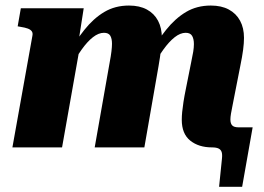

<svg xmlns="http://www.w3.org/2000/svg" viewBox="-20 -542 972 706"><path d="M25.6 0H208.2L277.8 -392.8L267 -378.2L287.8 -511.6H56.6L45 -445.2L56 -443.2Q72 -440.8 82.2 -437Q92.4 -433.2 96.9 -426.8Q101.4 -420.4 99 -409.6ZM328.2 0H510.8L563 -299.2Q566.2 -317.2 568.3 -332.1Q570.4 -347 572 -359.5Q573.6 -372 574.4 -382.4Q575.2 -392.8 575.2 -402.8Q575.2 -439.2 561.1 -465.8Q547 -492.4 520.1 -507Q493.2 -521.6 454.2 -521.6Q403.2 -521.6 363.4 -497.9Q323.6 -474.2 290.1 -432Q256.6 -389.8 223.8 -333.6L237.6 -288.8Q258.8 -329.4 279.7 -359Q300.6 -388.6 321.5 -405Q342.4 -421.4 362.2 -421.4Q379.2 -421.4 385.5 -410.7Q391.8 -400 391.8 -381.2Q391.8 -369.8 389.8 -353Q387.8 -336.2 383.4 -313.2ZM759.8 0Q775 0 783.5 4Q792 8 795 17Q798 26 796 43L785.6 144.8H870.4L909 -73.8H857.2Q840.8 -73.8 834 -80.7Q827.2 -87.6 827.2 -102.8Q827.2 -111.4 829.3 -124Q831.4 -136.6 835 -153.9Q838.6 -171.2 842.6 -192.8L863.4 -298.6Q870.8 -334.6 874 -359.2Q877.2 -383.8 877.2 -402.8Q877.2 -439.2 862.8 -465.8Q848.4 -492.4 821.3 -507Q794.2 -521.6 755.2 -521.6Q703.8 -521.6 664 -497.9Q624.2 -474.2 590.5 -432Q556.8 -389.8 524 -333.6L537.8 -288.8Q559 -329.4 580.2 -359Q601.4 -388.6 622.2 -405Q643 -421.4 662.8 -421.4Q679.8 -421.4 686.4 -410.1Q693 -398.8 693 -380Q693 -367.4 690.5 -351.8Q688 -336.2 683 -313.2L664 -218Q658 -189 654.7 -167.5Q651.4 -146 649.9 -130.5Q648.4 -115 648.4 -101.4Q648.4 -50 679.5 -25Q710.6 0 759.8 0Z"/></svg>

Font: Roboto Serif 20pt
Style: Italic
Weight: 400
Italic angle: -10°
Designer: Greg Gazdowicz
Foundry: Commercial Type
Version: Version 1.008